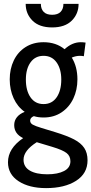

<svg xmlns="http://www.w3.org/2000/svg" viewBox="-20 -717 470 987"><path d="M21 117Q21 46 99 -7Q53 -29 53 -74Q53 -97 67 -114.5Q81 -132 107 -142Q70 -168 50 -212Q30 -256 30 -309Q30 -363 51 -406.5Q72 -450 111.5 -475Q151 -500 204 -500Q268 -500 312 -464Q351 -500 395 -500Q408 -500 420 -498L411 -428Q401 -430 391 -430Q370 -430 349 -421Q378 -374 378 -309Q378 -255 357 -210.5Q336 -166 296.5 -139.5Q257 -113 204 -113Q176 -113 154 -120Q135 -112 135 -97Q135 -84 148 -76.5Q161 -69 194 -59L263 -38Q325 -19 360.5 -0.5Q396 18 413 43.5Q430 69 430 107Q430 175 371 212.5Q312 250 217 250Q130 250 75.5 214.5Q21 179 21 117ZM295 -308Q295 -362 271 -396Q247 -430 204 -430Q161 -430 137 -396.5Q113 -363 113 -308Q113 -251 137 -216.5Q161 -182 204 -182Q247 -182 271 -216.5Q295 -251 295 -308ZM342 112Q342 85 322 69.5Q302 54 249 38L169 14Q101 57 101 104Q101 141 133.5 160Q166 179 223 179Q277 179 309.5 162Q342 145 342 112ZM112 -697H190Q190 -671 204.5 -656Q219 -641 248 -641Q277 -641 291.5 -656Q306 -671 306 -697H384Q384 -646 349 -611Q314 -576 248 -576Q182 -576 147 -611Q112 -646 112 -697Z"/></svg>

Font: Cabin Condensed
Style: Regular
Weight: 400
Width: 3
Designer: Pablo Impallari
Foundry: Pablo Impallari. http://www.impallari.com Igino Marini. http://www.ikern.com
Version: Version 2.200